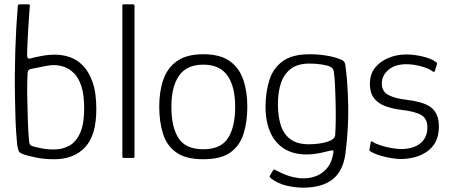

<svg xmlns="http://www.w3.org/2000/svg" viewBox="-20 -728 2078 885"><path d="M230 6Q180 6 140.5 -3Q101 -12 93 -15Q79 -20 73 -24Q67 -28 64.5 -36.5Q62 -45 59 -63Q57 -81 54.5 -117.5Q52 -154 51 -198Q50 -242 49 -282Q47 -386 50.5 -494.5Q54 -603 62 -700Q62 -703 64 -705.5Q66 -708 71 -708H109Q117 -708 117.5 -704.5Q118 -701 117 -696Q116 -681 114 -655.5Q112 -630 110.5 -601Q109 -572 107.5 -545Q106 -518 105.5 -498.5Q105 -479 105 -473Q105 -463 109.5 -459.5Q114 -456 122 -459Q139 -464 171 -470Q203 -476 235 -476Q268 -476 301 -465Q334 -454 361.5 -426.5Q389 -399 406.5 -350Q424 -301 424 -225Q424 -104 372 -49Q320 6 230 6ZM228 -39Q268 -39 299.5 -56.5Q331 -74 349.5 -115.5Q368 -157 368 -228Q368 -292 355 -331Q342 -370 320.5 -391Q299 -412 275 -420Q251 -428 228 -428Q214 -428 191.5 -424Q169 -420 149.5 -415.5Q130 -411 122 -410Q117 -409 112.5 -405Q108 -401 107 -392Q106 -377 105.5 -342.5Q105 -308 106 -262.5Q107 -217 108.5 -168.5Q110 -120 114 -77Q115 -67 118 -62.5Q121 -58 127 -55Q143 -50 170 -44.5Q197 -39 228 -39Z M544 -6V-702Q544 -708 550 -708H593Q600 -708 600 -702V-6Q600 0 593 0H550Q544 0 544 -6Z M917 6Q837 6 793 -25Q749 -56 731.5 -111Q714 -166 714 -237Q714 -307 733 -361.5Q752 -416 796.5 -447Q841 -478 917 -478Q994 -478 1038 -447Q1082 -416 1101 -361.5Q1120 -307 1120 -237Q1120 -166 1102.5 -111Q1085 -56 1041.5 -25Q998 6 917 6ZM917 -40Q998 -40 1031 -91.5Q1064 -143 1064 -236Q1064 -329 1028.5 -379.5Q993 -430 917 -430Q841 -430 805.5 -379.5Q770 -329 770 -236Q770 -142 803 -91Q836 -40 917 -40Z M1204 -242Q1205 -308 1222.5 -361.5Q1240 -415 1284 -446.5Q1328 -478 1407 -478Q1445 -478 1483.5 -472Q1522 -466 1550 -454Q1563 -450 1568 -440.5Q1573 -431 1574 -411Q1583 -341 1585 -240Q1587 -139 1573 -26Q1563 59 1514 98Q1465 137 1377 137Q1342 137 1302 128Q1262 119 1230 95Q1225 90 1223.5 87.5Q1222 85 1224 82Q1227 77 1231 70Q1235 63 1238 58Q1240 54 1243.5 53.5Q1247 53 1250 56Q1267 65 1287.5 74Q1308 83 1331.5 88.5Q1355 94 1379 94Q1411 94 1439.5 82.5Q1468 71 1488.5 46Q1509 21 1516 -20Q1516 -22 1516.5 -23.5Q1517 -25 1517 -27Q1518 -34 1513 -34.5Q1508 -35 1499 -33Q1477 -27 1449.5 -21.5Q1422 -16 1395 -16Q1330 -16 1287.5 -44Q1245 -72 1224 -122.5Q1203 -173 1204 -242ZM1261 -247Q1261 -193 1274 -151.5Q1287 -110 1318.5 -86.5Q1350 -63 1404 -63Q1429 -63 1453 -66.5Q1477 -70 1496 -77Q1523 -87 1525 -105Q1527 -135 1527.5 -174Q1528 -213 1527 -253.5Q1526 -294 1524.5 -329Q1523 -364 1520 -388Q1520 -396 1516.5 -405.5Q1513 -415 1501 -421Q1488 -427 1461 -431Q1434 -435 1407 -435Q1353 -435 1321 -411Q1289 -387 1275 -345Q1261 -303 1261 -247Z M1689 -73Q1690 -77 1692.5 -77Q1695 -77 1698 -74Q1714 -64 1738.5 -56.5Q1763 -49 1788 -45Q1813 -41 1831 -41Q1862 -41 1889 -51Q1916 -61 1933 -83.5Q1950 -106 1950 -141Q1950 -182 1920.5 -198.5Q1891 -215 1827 -222Q1788 -227 1755.5 -239Q1723 -251 1704 -275.5Q1685 -300 1685 -341Q1685 -386 1708.5 -415.5Q1732 -445 1770.5 -461Q1809 -477 1853 -477Q1888 -477 1928.5 -467.5Q1969 -458 1991 -441Q1994 -439 1994.5 -437.5Q1995 -436 1994 -432L1984 -400Q1982 -394 1974 -399Q1956 -413 1920.5 -422.5Q1885 -432 1853 -432Q1801 -432 1770.5 -406Q1740 -380 1740 -344Q1740 -306 1770.5 -290Q1801 -274 1854 -268Q1888 -264 1915.5 -256.5Q1943 -249 1962.5 -236Q1982 -223 1992.5 -200.5Q2003 -178 2003 -145Q2003 -102 1987.5 -73.5Q1972 -45 1945.5 -27.5Q1919 -10 1888 -2.5Q1857 5 1826 5Q1811 5 1785 1Q1759 -3 1732.5 -11Q1706 -19 1688 -30Q1684 -32 1683 -33.5Q1682 -35 1683 -39Z"/></svg>

Font: Glory Thin Light
Style: Regular
Weight: 300
Version: Version 1.011